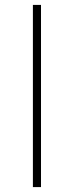

<svg xmlns="http://www.w3.org/2000/svg" viewBox="-20 -762 301 782"><path d="M114 -742H147V0H114Z"/></svg>

Font: Montserrat Alternates ExLight
Style: Regular
Weight: 275
Designer: Julieta Ulanovsky
Foundry: Julieta Ulanovsky
Version: Version 7.200